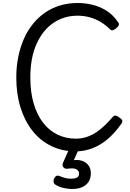

<svg xmlns="http://www.w3.org/2000/svg" viewBox="-20 -994 872 1285"><path d="M487 19Q396 19 322.5 -17Q249 -53 197 -119Q145 -185 117 -275.5Q89 -366 89 -475Q89 -547 102 -612Q115 -677 139.5 -733Q164 -789 200 -833.5Q236 -878 281.5 -909.5Q327 -941 382 -957.5Q437 -974 499 -974Q548 -974 597 -962.5Q646 -951 691 -923.5Q736 -896 770 -846Q779 -834 775 -825Q771 -816 759 -806Q745 -794 734.5 -791.5Q724 -789 715 -799Q686 -828 652 -848Q618 -868 579.5 -878.5Q541 -889 498 -889Q453 -889 412 -876.5Q371 -864 335.5 -839.5Q300 -815 272 -779.5Q244 -744 223.5 -697.5Q203 -651 193 -595.5Q183 -540 183 -475Q183 -377 205.5 -301Q228 -225 268.5 -172.5Q309 -120 365 -93Q421 -66 487 -66Q526 -66 560.5 -77.5Q595 -89 625.5 -109.5Q656 -130 683 -156.5Q710 -183 735 -212Q744 -222 755 -220Q766 -218 780 -207Q795 -197 798 -187.5Q801 -178 793 -167Q750 -105 701 -63.5Q652 -22 598 -1.5Q544 19 487 19ZM459 271Q442 271 410 265Q378 259 351 242Q340 235 338.5 223.5Q337 212 342 201Q349 187 358 183Q367 179 380 185Q391 189 410 195.5Q429 202 452 202Q483 202 496 194Q509 186 509 167Q509 151 493 140Q477 129 433 135Q422 136 416 134Q410 132 404 125Q399 118 398.5 111Q398 104 401 97L450 -13H515L462 105L432 89Q477 72 512 78Q547 84 567.5 107Q588 130 588 167Q588 199 573 222.5Q558 246 530 258.5Q502 271 459 271Z"/></svg>

Font: Playwrite IT Trad
Style: Regular
Weight: 400
Designer: Veronika Burian, José Scaglione
Foundry: TypeTogether
Version: Version 1.002